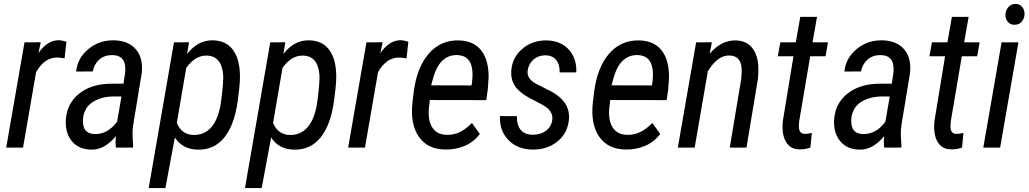

<svg xmlns="http://www.w3.org/2000/svg" viewBox="-20 -741 5166 964"><path d="M304.2 -447.8Q283.2 -452.1 266.6 -452.1Q202.6 -452.1 161.1 -378.4L95.7 0H11.2L103 -528.3L184.6 -528.8L172.9 -474.6Q219.2 -540.5 277.3 -539.1Q289.1 -538.6 313.5 -531.7Z M562.5 0Q559.6 -14.6 560.1 -28.8L562 -57.6Q505.9 10.3 440.9 10.3Q377.4 10.3 342 -31Q306.6 -72.3 310.5 -140.1Q315.9 -222.2 378.2 -271.5Q440.4 -320.8 541.5 -320.8H600.1L608.4 -377Q617.2 -464.4 542.5 -464.4Q503.9 -464.4 478.3 -441.7Q452.6 -418.9 445.8 -382.3L362.3 -381.8Q368.7 -448.7 423.1 -494.1Q477.5 -539.6 551.3 -538.6Q622.6 -537.6 660.9 -494.9Q699.2 -452.1 691.9 -375.5L648.9 -115.2Q644.5 -87.4 645.5 -62L648.4 -8.3L647.5 0ZM458.5 -67.9Q522 -67.9 567.9 -129.9L589.8 -256.3L551.3 -256.8Q501.5 -256.8 462.9 -238.5Q424.3 -220.2 408.4 -187.7Q392.6 -155.3 397.5 -117.2Q403.8 -67.9 458.5 -67.9Z M971.2 10.3Q896 8.3 857.9 -50.8L810.5 203.1H726.6L853.5 -528.3L929.2 -528.8L919.4 -469.7Q973.1 -539.6 1047.9 -538.6Q1118.2 -537.6 1152.8 -486.1Q1187.5 -434.6 1184.6 -343.3Q1183.1 -300.8 1173.3 -232.4Q1163.6 -164.1 1144.5 -117.7Q1090.8 13.7 971.2 10.3ZM1100.6 -363.8Q1093.3 -460.4 1017.6 -461.9Q960 -463.4 915 -399.9L867.7 -124Q891.1 -66.4 948.7 -63.5Q1005.9 -61 1042.5 -104Q1079.1 -147 1090.8 -237.8Q1102.5 -328.6 1100.6 -363.8Z M1454.6 10.3Q1379.4 8.3 1341.3 -50.8L1293.9 203.1H1210L1336.9 -528.3L1412.6 -528.8L1402.8 -469.7Q1456.5 -539.6 1531.2 -538.6Q1601.6 -537.6 1636.2 -486.1Q1670.9 -434.6 1668 -343.3Q1666.5 -300.8 1656.7 -232.4Q1647 -164.1 1627.9 -117.7Q1574.2 13.7 1454.6 10.3ZM1584 -363.8Q1576.7 -460.4 1501 -461.9Q1443.4 -463.4 1398.4 -399.9L1351.1 -124Q1374.5 -66.4 1432.1 -63.5Q1489.3 -61 1525.9 -104Q1562.5 -147 1574.2 -237.8Q1585.9 -328.6 1584 -363.8Z M2021 -447.8Q2000 -452.1 1983.4 -452.1Q1919.4 -452.1 1877.9 -378.4L1812.5 0H1728L1819.8 -528.3L1901.4 -528.8L1889.6 -474.6Q1936 -540.5 1994.1 -539.1Q2005.9 -538.6 2030.3 -531.7Z M2215.8 9.8Q2127 8.8 2083 -54.2Q2039.1 -117.2 2050.8 -226.1L2057.1 -278.3Q2072.3 -401.4 2132.1 -470.9Q2191.9 -540.5 2284.2 -538.1Q2359.4 -536.1 2397.2 -486.6Q2435.1 -437 2433.1 -347.2L2428.7 -288.6L2421.4 -238.3L2138.2 -238.8Q2131.8 -194.8 2132.3 -169.9Q2133.3 -120.6 2156.7 -92.5Q2180.2 -64.5 2223.6 -64Q2254.9 -63 2285.4 -76.4Q2315.9 -89.8 2349.6 -123.5L2389.2 -68.4Q2357.9 -27.3 2312 -8.3Q2266.1 10.7 2215.8 9.8ZM2278.8 -464.4Q2192.4 -468.3 2157.7 -359.9L2144.5 -312.5L2347.2 -312L2349.6 -324.7Q2352.5 -347.2 2352.5 -371.6Q2350.6 -460.4 2278.8 -464.4Z M2752.9 -139.2Q2759.3 -185.5 2701.2 -216.3L2635.7 -250.5Q2585 -278.8 2564.7 -310.5Q2544.4 -342.3 2546.9 -384.3Q2550.8 -451.2 2601.6 -495.1Q2652.3 -539.1 2725.6 -538.1Q2796.4 -536.1 2836.4 -491.5Q2876.5 -446.8 2873.5 -377.4H2790Q2791 -417 2772.5 -439.7Q2753.9 -462.4 2720.7 -463.4Q2683.1 -463.4 2658.7 -442.1Q2634.3 -420.9 2629.4 -387.2Q2623.5 -347.7 2668 -322.3L2750.5 -280.3Q2841.8 -229.5 2836.9 -145.5Q2832 -73.7 2779.3 -31Q2726.6 11.7 2650.9 9.8Q2578.1 8.8 2532.7 -37.8Q2487.3 -84.5 2490.2 -158.2L2575.2 -157.7Q2574.2 -111.8 2595.2 -88.1Q2616.2 -64.5 2654.8 -64.5Q2695.3 -64.5 2721.9 -85Q2748.5 -105.5 2752.9 -139.2Z M3121.6 9.8Q3032.7 8.8 2988.8 -54.2Q2944.8 -117.2 2956.5 -226.1L2962.9 -278.3Q2978 -401.4 3037.8 -470.9Q3097.7 -540.5 3189.9 -538.1Q3265.1 -536.1 3303 -486.6Q3340.8 -437 3338.9 -347.2L3334.5 -288.6L3327.1 -238.3L3043.9 -238.8Q3037.6 -194.8 3038.1 -169.9Q3039.1 -120.6 3062.5 -92.5Q3085.9 -64.5 3129.4 -64Q3160.6 -63 3191.2 -76.4Q3221.7 -89.8 3255.4 -123.5L3294.9 -68.4Q3263.7 -27.3 3217.8 -8.3Q3171.9 10.7 3121.6 9.8ZM3184.6 -464.4Q3098.1 -468.3 3063.5 -359.9L3050.3 -312.5L3252.9 -312L3255.4 -324.7Q3258.3 -347.2 3258.3 -371.6Q3256.3 -460.4 3184.6 -464.4Z M3554.2 -528.8 3543 -471.2Q3600.6 -539.1 3673.8 -538.1Q3724.1 -537.6 3753.7 -503.9Q3783.2 -470.2 3787.1 -412.1Q3789.1 -378.4 3785.6 -346.2L3728 0H3644L3702.1 -347.7L3704.1 -386.2Q3704.1 -460.9 3642.6 -462.4Q3592.3 -463.9 3548.8 -405.3L3534.2 -384.3L3467.8 0H3383.3L3475.1 -528.3Z M4082 -656.2 4059.6 -528.3H4137.2L4125 -458.5H4047.9L3992.2 -129.9L3991.2 -110.4Q3989.3 -68.8 4021 -68.8Q4032.7 -68.4 4056.2 -73.7L4048.8 0Q4021.5 9.8 3993.7 8.8Q3949.2 8.8 3926.8 -27.8Q3904.3 -64.5 3910.2 -131.3L3963.9 -458.5H3885.3L3897.9 -528.3H3975.6L3998 -656.2Z M4419.9 0Q4417 -14.6 4417.5 -28.8L4419.4 -57.6Q4363.3 10.3 4298.3 10.3Q4234.9 10.3 4199.5 -31Q4164.1 -72.3 4168 -140.1Q4173.3 -222.2 4235.6 -271.5Q4297.9 -320.8 4398.9 -320.8H4457.5L4465.8 -377Q4474.6 -464.4 4399.9 -464.4Q4361.3 -464.4 4335.7 -441.7Q4310.1 -418.9 4303.2 -382.3L4219.7 -381.8Q4226.1 -448.7 4280.5 -494.1Q4335 -539.6 4408.7 -538.6Q4480 -537.6 4518.3 -494.9Q4556.6 -452.1 4549.3 -375.5L4506.3 -115.2Q4502 -87.4 4502.9 -62L4505.9 -8.3L4504.9 0ZM4315.9 -67.9Q4379.4 -67.9 4425.3 -129.9L4447.3 -256.3L4408.7 -256.8Q4358.9 -256.8 4320.3 -238.5Q4281.7 -220.2 4265.9 -187.7Q4250 -155.3 4254.9 -117.2Q4261.2 -67.9 4315.9 -67.9Z M4843.3 -656.2 4820.8 -528.3H4898.4L4886.2 -458.5H4809.1L4753.4 -129.9L4752.4 -110.4Q4750.5 -68.8 4782.2 -68.8Q4793.9 -68.4 4817.4 -73.7L4810.1 0Q4782.7 9.8 4754.9 8.8Q4710.4 8.8 4688 -27.8Q4665.5 -64.5 4671.4 -131.3L4725.1 -458.5H4646.5L4659.2 -528.3H4736.8L4759.3 -656.2Z M5001.5 0H4917L5008.8 -528.3H5093.3ZM5028.3 -668Q5029.3 -689 5042 -704.6Q5054.7 -720.2 5076.7 -721.2Q5097.7 -722.2 5111.3 -707Q5125 -691.9 5124 -669.4Q5123 -647.9 5110.1 -632.6Q5097.2 -617.2 5075.2 -616.7Q5053.7 -615.7 5040.5 -630.9Q5027.3 -646 5028.3 -668Z"/></svg>

Font: TypoPRO Roboto
Style: Italic
Weight: 400
Italic angle: -12°
Designer: Google
Version: Version 2.136; 2016